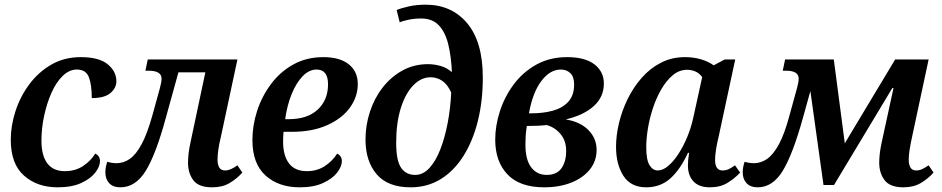

<svg xmlns="http://www.w3.org/2000/svg" viewBox="-20 -790 4025 820"><path d="M226 10Q139 10 82.5 -40Q26 -90 26 -193Q26 -254 46.5 -316.5Q67 -379 106 -431Q145 -483 200 -514.5Q255 -546 325 -546Q403 -546 440 -515.5Q477 -485 477 -443Q477 -414 451.5 -392.5Q426 -371 372 -371Q372 -428 359.5 -460.5Q347 -493 308 -493Q276 -493 248 -466Q220 -439 200 -394Q180 -349 168.5 -295.5Q157 -242 157 -189Q157 -126 182 -92.5Q207 -59 257 -59Q301 -59 334 -80.5Q367 -102 387 -134Q407 -124 407 -102Q407 -79 387 -53Q367 -27 327 -8.5Q287 10 226 10Z M494 10Q463 10 446.5 -7.5Q430 -25 430 -54Q430 -75 438 -99Q459 -93 478 -93Q508 -93 534.5 -111.5Q561 -130 585 -174.5Q609 -219 631 -298L663 -414Q670 -440 670 -454Q670 -488 615 -488H601L611 -536H994L923 -204Q916 -176 912.5 -151Q909 -126 909 -108Q909 -87 916.5 -74.5Q924 -62 942 -62Q964 -62 994 -84L1015 -53Q992 -27 961 -8.5Q930 10 886 10Q828 10 805.5 -20.5Q783 -51 783 -95Q783 -113 785.5 -135Q788 -157 794 -184L857 -481H742L688 -286Q646 -131 602.5 -60.5Q559 10 494 10Z M1260 10Q1170 10 1114 -40.5Q1058 -91 1058 -192Q1058 -254 1078 -316Q1098 -378 1137 -430.5Q1176 -483 1232.5 -514.5Q1289 -546 1361 -546Q1431 -546 1469.5 -515.5Q1508 -485 1508 -431Q1508 -377 1474.5 -330.5Q1441 -284 1377.5 -255.5Q1314 -227 1226 -227H1191Q1190 -216 1189.5 -206Q1189 -196 1189 -186Q1189 -126 1214 -92.5Q1239 -59 1291 -59Q1334 -59 1367 -80.5Q1400 -102 1420 -134Q1440 -124 1440 -102Q1440 -79 1420 -53Q1400 -27 1360 -8.5Q1320 10 1260 10ZM1198 -281H1213Q1293 -281 1337 -322Q1381 -363 1381 -430Q1381 -493 1332 -493Q1300 -493 1272.5 -464.5Q1245 -436 1225.5 -388Q1206 -340 1198 -281Z M1734 10Q1636 10 1588.5 -46Q1541 -102 1541 -194Q1541 -255 1560 -313Q1579 -371 1614.5 -416.5Q1650 -462 1699 -489Q1748 -516 1808 -516Q1834 -516 1861 -508.5Q1888 -501 1910 -482Q1907 -549 1894.5 -600.5Q1882 -652 1854.5 -681.5Q1827 -711 1779 -711Q1750 -711 1726 -706Q1702 -701 1687 -695L1674 -747Q1692 -755 1725 -762.5Q1758 -770 1798 -770Q1909 -770 1975.5 -690.5Q2042 -611 2042 -459Q2042 -359 2021 -274Q2000 -189 1960 -125Q1920 -61 1863 -25.5Q1806 10 1734 10ZM1753 -43Q1787 -43 1814 -72.5Q1841 -102 1860.5 -152Q1880 -202 1892 -265Q1904 -328 1907 -395Q1891 -430 1868.5 -445Q1846 -460 1819 -460Q1779 -460 1745.5 -426Q1712 -392 1692 -329Q1672 -266 1672 -180Q1672 -104 1693 -73.5Q1714 -43 1753 -43Z M2304 10Q2200 10 2147.5 -45Q2095 -100 2095 -194Q2095 -253 2115 -315Q2135 -377 2174 -429.5Q2213 -482 2270.5 -514Q2328 -546 2402 -546Q2479 -546 2519 -515Q2559 -484 2559 -433Q2559 -376 2516 -337Q2473 -298 2396 -280Q2458 -270 2493 -234.5Q2528 -199 2528 -150Q2528 -102 2499 -66Q2470 -30 2419.5 -10Q2369 10 2304 10ZM2375 -493Q2329 -493 2292 -444Q2255 -395 2239 -306H2249Q2301 -306 2342 -317.5Q2383 -329 2407.5 -356Q2432 -383 2432 -429Q2432 -462 2416 -477.5Q2400 -493 2375 -493ZM2315 -43Q2358 -43 2378 -71.5Q2398 -100 2398 -145Q2398 -189 2374 -217.5Q2350 -246 2315 -256Q2281 -252 2230 -252Q2226 -227 2225 -208Q2224 -189 2224 -172Q2224 -108 2248.5 -75.5Q2273 -43 2315 -43Z M2740 10Q2674 10 2642.5 -39Q2611 -88 2611 -163Q2611 -211 2623.5 -264Q2636 -317 2660.5 -367Q2685 -417 2720.5 -457.5Q2756 -498 2802.5 -522Q2849 -546 2905 -546Q2943 -546 2974.5 -536.5Q3006 -527 3028 -511L3075 -536H3120L3050 -210Q3043 -182 3038.5 -154.5Q3034 -127 3034 -107Q3034 -62 3066 -62Q3080 -62 3092 -67.5Q3104 -73 3119 -84L3141 -53Q3118 -28 3087 -9Q3056 10 3012 10Q2965 10 2941.5 -15.5Q2918 -41 2918 -83Q2918 -94 2919 -106Q2920 -118 2923 -137H2918Q2886 -67 2843.5 -28.5Q2801 10 2740 10ZM2789 -62Q2811 -62 2834 -81.5Q2857 -101 2878 -133.5Q2899 -166 2915.5 -206Q2932 -246 2941 -288L2979 -461Q2965 -479 2948 -485.5Q2931 -492 2915 -492Q2881 -492 2853.5 -469Q2826 -446 2804.5 -409Q2783 -372 2768.5 -328Q2754 -284 2747 -240.5Q2740 -197 2740 -162Q2740 -107 2754 -84.5Q2768 -62 2789 -62Z M3216 10Q3185 10 3168.5 -7.5Q3152 -25 3152 -54Q3152 -75 3160 -99Q3181 -93 3200 -93Q3230 -93 3256.5 -111.5Q3283 -130 3307 -174.5Q3331 -219 3352 -298L3384 -414Q3391 -440 3391 -454Q3391 -488 3337 -488H3323L3333 -536H3541L3588 -178L3803 -536H3946L3875 -204Q3869 -177 3865 -152Q3861 -127 3861 -108Q3861 -87 3868.5 -74.5Q3876 -62 3893 -62Q3906 -62 3918 -67.5Q3930 -73 3946 -84L3967 -53Q3944 -27 3913 -8.5Q3882 10 3838 10Q3781 10 3758 -20.5Q3735 -51 3735 -95Q3735 -113 3737.5 -135Q3740 -157 3746 -184L3796 -414H3791L3542 0H3497L3441 -401L3409 -286Q3366 -131 3323 -60.5Q3280 10 3216 10Z"/></svg>

Font: Noto Serif SemiCondensed SemiBold
Style: Italic
Weight: 600
Width: 4
Italic angle: -12°
Designer: Monotype Design Team
Foundry: Monotype Imaging Inc.
Version: Version 2.014; ttfautohint (v1.8.4.7-5d5b)